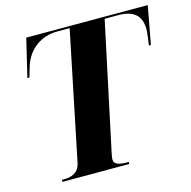

<svg xmlns="http://www.w3.org/2000/svg" viewBox="-105 -818 919 922"><g transform="rotate(-15 354.5 -357.0)"><path d="M93 0H425L427 -10H421C381 -10 353 -15 353 -42C353 -49 355 -59 359 -79L492 -704H560C635 -704 673 -672 673 -604C673 -586 667 -544 664 -525H674L709 -714H105L60 -525H70L86 -579C110 -656 176 -704 255 -704H318L187 -68C176 -20 141 -10 101 -10H94Z"/></g></svg>

Font: Noto Serif Display SemiCondensed ExtraBold
Style: Italic
Weight: 800
Width: 4
Italic angle: -12°
Designer: Monotype Design Team
Foundry: Monotype Imaging Inc.
Version: Version 2.009